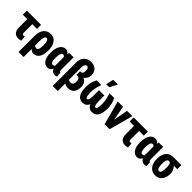

<svg xmlns="http://www.w3.org/2000/svg" viewBox="296 -2288 3998 3998"><g transform="rotate(45 2295.0 -289.0)"><path d="M438.5 -528.3V-408.7H20.5V-528.3ZM150.9 -528.3H299.8V-166.5Q299.8 -146 302.7 -133.8Q305.7 -121.6 312.3 -116.5Q318.8 -111.3 329.1 -111.3Q343.8 -111.3 351.3 -113.5Q358.9 -115.7 369.1 -119.1L381.3 -3.9Q359.4 4.4 341.3 7.1Q323.2 9.8 299.3 9.8Q253.4 9.8 220.2 -9.5Q187 -28.8 168.9 -68.1Q150.9 -107.4 150.9 -167Z M506.3 203.1V-282.2Q506.3 -337.4 520.5 -384Q534.7 -430.7 561.8 -465.3Q588.9 -500 628.9 -519Q668.9 -538.1 720.7 -538.1Q770.5 -538.1 808.6 -517.8Q846.7 -497.6 872.3 -460.4Q897.9 -423.3 911.1 -373Q924.3 -322.8 924.3 -261.7V-251.5Q924.3 -194.3 913.1 -146.5Q901.9 -98.6 880.1 -63.5Q858.4 -28.3 825.9 -9Q793.5 10.3 751 10.3Q711.9 10.3 684.3 -9.3Q656.7 -28.8 638.2 -64Q619.6 -99.1 608.2 -146Q596.7 -192.9 590.3 -246.6Q592.3 -246.1 603.5 -241.7Q614.7 -237.3 625.5 -233.4Q636.2 -229.5 637.2 -229.5Q636.2 -193.4 643.3 -166.3Q650.4 -139.2 667.2 -124.8Q684.1 -110.4 711.9 -110.4Q730.5 -110.4 742.7 -120.8Q754.9 -131.3 762.2 -150.4Q769.5 -169.4 772.5 -195.3Q775.4 -221.2 775.4 -251.5V-261.7Q775.4 -294.4 772.2 -322.5Q769 -350.6 761.7 -371.8Q754.4 -393.1 742.2 -405.3Q730 -417.5 711.4 -417.5Q697.3 -417.5 686.5 -406.2Q675.8 -395 668.7 -374.5Q661.6 -354 658.2 -326.7Q654.8 -299.3 654.8 -267.1L655.3 203.1Z M987.8 -251.5V-261.7Q987.8 -322.8 999 -373Q1010.3 -423.3 1032.5 -460.4Q1054.7 -497.6 1087.2 -517.8Q1119.6 -538.1 1162.6 -538.1Q1191.4 -538.1 1214.1 -524.4Q1236.8 -510.7 1252.9 -485.8Q1269 -460.9 1280.8 -426.8Q1292.5 -392.6 1300 -351.1Q1307.6 -309.6 1312 -263.7V-249Q1306.2 -194.8 1295.4 -147.7Q1284.7 -100.6 1267.3 -65.2Q1250 -29.8 1223.9 -10Q1197.8 9.8 1161.6 9.8Q1118.7 9.8 1086.4 -9.5Q1054.2 -28.8 1032.2 -63.7Q1010.3 -98.6 999 -146.5Q987.8 -194.3 987.8 -251.5ZM1136.7 -261.7V-251.5Q1136.7 -221.2 1139.6 -195.3Q1142.6 -169.4 1149.7 -150.6Q1156.7 -131.8 1168.9 -121.3Q1181.2 -110.8 1200.2 -110.8Q1219.2 -110.8 1231.9 -119.6Q1244.6 -128.4 1252.7 -145Q1260.7 -161.6 1264.9 -185.1Q1269 -208.5 1270.5 -237.3V-273.9Q1269.5 -306.6 1265.1 -333.3Q1260.7 -359.9 1252.4 -378.7Q1244.1 -397.5 1231.7 -407.5Q1219.2 -417.5 1201.2 -417.5Q1182.6 -417.5 1170.4 -405.3Q1158.2 -393.1 1150.6 -371.8Q1143.1 -350.6 1139.9 -322.5Q1136.7 -294.4 1136.7 -261.7ZM1266.1 -528.3H1396V-176.3Q1396 -157.7 1397.7 -145.8Q1399.4 -133.8 1402.3 -126.2Q1405.3 -118.7 1409.9 -115.5Q1414.6 -112.3 1420.9 -112.3Q1422.9 -112.3 1423.8 -112.8Q1424.8 -113.3 1425.3 -113.8L1436 -1Q1421.9 5.9 1409.2 8.1Q1396.5 10.3 1380.9 10.3Q1354 10.3 1332 1.5Q1310.1 -7.3 1293.2 -25.6Q1276.4 -43.9 1264.6 -71.8Q1252.9 -99.6 1247.6 -137.7V-416Z M1696.8 -390.1H1751Q1811.5 -390.1 1855.5 -367.4Q1899.4 -344.7 1922.6 -302.5Q1945.8 -260.3 1945.8 -201.2Q1945.8 -134.3 1924.3 -86.9Q1902.8 -39.6 1862.3 -14.9Q1821.8 9.8 1763.7 9.8Q1730.5 9.8 1695.8 -2.2Q1661.1 -14.2 1631.8 -38.8Q1602.5 -63.5 1585 -102.3Q1567.4 -141.1 1567.4 -194.8L1620.6 -197.8Q1620.6 -173.3 1633.1 -153.6Q1645.5 -133.8 1669.4 -122.3Q1693.4 -110.8 1726.1 -110.8Q1748 -110.8 1764.2 -123.3Q1780.3 -135.7 1788.6 -156.7Q1796.9 -177.7 1796.9 -203.6Q1796.9 -239.3 1789.1 -262.9Q1781.2 -286.6 1765.6 -298.8Q1750 -311 1727.1 -311H1696.8ZM1719.7 -720.7Q1781.7 -720.7 1827.4 -698.5Q1873 -676.3 1898.2 -633.5Q1923.3 -590.8 1923.3 -528.3Q1923.3 -477.5 1900.4 -436.3Q1877.4 -395 1836.4 -370.6Q1795.4 -346.2 1742.2 -346.2H1696.8V-418.9H1718.3Q1738.8 -418.9 1751 -430.2Q1763.2 -441.4 1768.8 -463.1Q1774.4 -484.9 1774.4 -515.6Q1774.4 -538.1 1768.6 -557.4Q1762.7 -576.7 1750.5 -588.4Q1738.3 -600.1 1719.7 -600.1Q1701.7 -600.1 1687.7 -588.1Q1673.8 -576.2 1666 -554Q1658.2 -531.7 1658.2 -500.5V200.7H1509.8V-500.5Q1509.8 -568.4 1538.1 -617.7Q1566.4 -667 1614.3 -693.8Q1662.1 -720.7 1719.7 -720.7Z M2450.7 -528.3H2589.4Q2606.9 -498.5 2621.1 -460.2Q2635.3 -421.9 2643.8 -376Q2652.3 -330.1 2652.3 -276.4Q2652.3 -215.3 2643.3 -163.3Q2634.3 -111.3 2613 -72.5Q2591.8 -33.7 2555.2 -12Q2518.6 9.8 2463.9 9.8Q2427.2 9.8 2397.2 -7.8Q2367.2 -25.4 2345.7 -59.3Q2324.2 -93.3 2312.7 -142.8Q2301.3 -192.4 2301.3 -257.3V-419.4H2411.1V-242.7Q2411.1 -206.1 2415 -180.7Q2418.9 -155.3 2425.5 -139.9Q2432.1 -124.5 2440.7 -117.7Q2449.2 -110.8 2459 -110.8Q2472.7 -110.8 2481.4 -124.8Q2490.2 -138.7 2495.4 -162.4Q2500.5 -186 2502.4 -215.6Q2504.4 -245.1 2504.4 -276.4Q2502.4 -341.3 2488.5 -404.5Q2474.6 -467.8 2450.7 -528.3ZM2074.2 -528.3H2212.9Q2189.5 -467.8 2175.5 -404.5Q2161.6 -341.3 2159.7 -276.4Q2159.7 -251.5 2160.9 -227.3Q2162.1 -203.1 2165 -182.1Q2168 -161.1 2173.3 -145Q2178.7 -128.9 2186.3 -119.9Q2193.8 -110.8 2204.6 -110.8Q2214.8 -110.8 2223.4 -117.7Q2231.9 -124.5 2238.5 -139.9Q2245.1 -155.3 2249 -180.7Q2252.9 -206.1 2252.9 -242.7V-419.4H2362.8V-257.3Q2362.8 -192.4 2351.3 -142.8Q2339.8 -93.3 2318.4 -59.3Q2296.9 -25.4 2267.1 -7.8Q2237.3 9.8 2200.2 9.8Q2156.2 9.8 2124.3 -4.2Q2092.3 -18.1 2070.6 -44.2Q2048.8 -70.3 2035.6 -105.7Q2022.5 -141.1 2016.8 -184.6Q2011.2 -228 2011.2 -276.4Q2011.2 -330.1 2019.8 -376Q2028.3 -421.9 2043 -460.2Q2057.6 -498.5 2074.2 -528.3ZM2271 -612.3 2309.6 -780.8H2447.8L2361.8 -612.3Z M2892.6 -109.4 2971.2 -528.3H3127L2984.4 0H2892.1ZM2851.1 -528.3 2930.2 -108.9V0H2837.4L2694.8 -528.3Z M3583 -528.3V-408.7H3165V-528.3ZM3295.4 -528.3H3444.3V-166.5Q3444.3 -146 3447.3 -133.8Q3450.2 -121.6 3456.8 -116.5Q3463.4 -111.3 3473.6 -111.3Q3488.3 -111.3 3495.8 -113.5Q3503.4 -115.7 3513.7 -119.1L3525.9 -3.9Q3503.9 4.4 3485.8 7.1Q3467.8 9.8 3443.8 9.8Q3397.9 9.8 3364.7 -9.5Q3331.5 -28.8 3313.5 -68.1Q3295.4 -107.4 3295.4 -167Z M3625 -251.5V-261.7Q3625 -322.8 3636.2 -373Q3647.5 -423.3 3669.7 -460.4Q3691.9 -497.6 3724.4 -517.8Q3756.8 -538.1 3799.8 -538.1Q3828.6 -538.1 3851.3 -524.4Q3874 -510.7 3890.1 -485.8Q3906.2 -460.9 3918 -426.8Q3929.7 -392.6 3937.3 -351.1Q3944.8 -309.6 3949.2 -263.7V-249Q3943.4 -194.8 3932.6 -147.7Q3921.9 -100.6 3904.5 -65.2Q3887.2 -29.8 3861.1 -10Q3835 9.8 3798.8 9.8Q3755.9 9.8 3723.6 -9.5Q3691.4 -28.8 3669.4 -63.7Q3647.5 -98.6 3636.2 -146.5Q3625 -194.3 3625 -251.5ZM3773.9 -261.7V-251.5Q3773.9 -221.2 3776.9 -195.3Q3779.8 -169.4 3786.9 -150.6Q3793.9 -131.8 3806.2 -121.3Q3818.4 -110.8 3837.4 -110.8Q3856.4 -110.8 3869.1 -119.6Q3881.8 -128.4 3889.9 -145Q3897.9 -161.6 3902.1 -185.1Q3906.2 -208.5 3907.7 -237.3V-273.9Q3906.7 -306.6 3902.3 -333.3Q3897.9 -359.9 3889.6 -378.7Q3881.3 -397.5 3868.9 -407.5Q3856.4 -417.5 3838.4 -417.5Q3819.8 -417.5 3807.6 -405.3Q3795.4 -393.1 3787.8 -371.8Q3780.3 -350.6 3777.1 -322.5Q3773.9 -294.4 3773.9 -261.7ZM3903.3 -528.3H4033.2V-176.3Q4033.2 -157.7 4034.9 -145.8Q4036.6 -133.8 4039.6 -126.2Q4042.5 -118.7 4047.1 -115.5Q4051.8 -112.3 4058.1 -112.3Q4060.1 -112.3 4061 -112.8Q4062 -113.3 4062.5 -113.8L4073.2 -1Q4059.1 5.9 4046.4 8.1Q4033.7 10.3 4018.1 10.3Q3991.2 10.3 3969.2 1.5Q3947.3 -7.3 3930.4 -25.6Q3913.6 -43.9 3901.9 -71.8Q3890.1 -99.6 3884.8 -137.7V-416Z M4116.2 -258.8V-269Q4116.2 -324.7 4130.1 -372.1Q4144 -419.4 4170.9 -454.3Q4197.8 -489.3 4237.8 -508.8Q4277.8 -528.3 4330.6 -528.3Q4338.4 -522.5 4346.7 -505.9Q4355 -489.3 4370.1 -472.2Q4385.3 -455.1 4413.6 -446.3Q4442.4 -432.6 4470.7 -403.1Q4499 -373.5 4518.1 -334Q4537.1 -294.4 4537.1 -249V-238.8Q4537.1 -186 4523.9 -140.6Q4510.7 -95.2 4484.6 -61.3Q4458.5 -27.3 4420.2 -8.5Q4381.8 10.3 4331.5 10.3Q4278.8 10.3 4238.5 -10Q4198.2 -30.3 4171.1 -66.4Q4144 -102.5 4130.1 -151.9Q4116.2 -201.2 4116.2 -258.8ZM4264.6 -269V-258.8Q4264.6 -227.5 4267.6 -200.7Q4270.5 -173.8 4277.6 -153.6Q4284.7 -133.3 4297.9 -121.8Q4311 -110.4 4331.5 -110.4Q4348.6 -110.4 4359.9 -121.8Q4371.1 -133.3 4377.4 -153.6Q4383.8 -173.8 4386.2 -200.7Q4388.7 -227.5 4388.7 -258.8V-269Q4388.7 -297.4 4386.2 -322.3Q4383.8 -347.2 4377.9 -366.5Q4372.1 -385.7 4360.6 -396.7Q4349.1 -407.7 4330.6 -407.7Q4311 -407.7 4298.1 -396.7Q4285.2 -385.7 4277.8 -366.5Q4270.5 -347.2 4267.6 -322.3Q4264.6 -297.4 4264.6 -269ZM4568.8 -528.3V-407.7H4330.6V-528.3Z"/></g></svg>

Font: Roboto Condensed ExtraBold
Style: Regular
Weight: 800
Designer: Christian Robertson
Foundry: Google
Version: Version 3.008; 2023